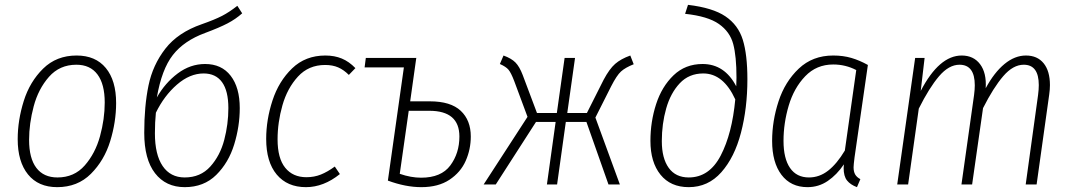

<svg xmlns="http://www.w3.org/2000/svg" viewBox="-20 -761 4425 792"><path d="M53 -187Q53 -265 78 -344.5Q103 -424 158 -478Q213 -532 296 -532Q374 -532 416.5 -480.5Q459 -429 459 -336Q459 -258 434.5 -178.5Q410 -99 355 -44Q300 11 216 11Q138 11 95.5 -41.5Q53 -94 53 -187ZM412 -338Q412 -414 382 -454Q352 -494 295 -494Q226 -494 182 -444Q138 -394 119 -322.5Q100 -251 100 -184Q100 -108 130 -68.5Q160 -29 217 -29Q286 -29 329.5 -78.5Q373 -128 392.5 -199Q412 -270 412 -338Z M969 -315Q969 -240 946 -165Q923 -90 872 -39.5Q821 11 742 11Q664 11 619.5 -46.5Q575 -104 575 -213Q575 -323 592.5 -408Q610 -493 662 -560Q714 -627 812 -661Q866 -680 896 -695.5Q926 -711 959 -737L979 -706Q952 -682 918.5 -664.5Q885 -647 826 -625Q739 -593 693 -534Q647 -475 627 -359Q661 -419 713 -458Q765 -497 826 -497Q894 -497 931.5 -448.5Q969 -400 969 -315ZM922 -315Q922 -386 896 -422Q870 -458 820 -458Q763 -458 710 -412Q657 -366 623 -296Q619 -257 619 -211Q619 -123 651 -76Q683 -29 742 -29Q807 -29 847.5 -74Q888 -119 905 -184Q922 -249 922 -315Z M1446 -480 1419 -452Q1398 -473 1375 -483Q1352 -493 1321 -493Q1253 -493 1209 -445Q1165 -397 1145 -326.5Q1125 -256 1125 -186Q1125 -108 1156.5 -69Q1188 -30 1244 -30Q1276 -30 1303.5 -41Q1331 -52 1361 -74L1382 -43Q1315 11 1242 11Q1165 11 1121.5 -41Q1078 -93 1078 -188Q1078 -267 1104 -346.5Q1130 -426 1185 -479Q1240 -532 1322 -532Q1360 -532 1390 -519.5Q1420 -507 1446 -480Z M1922 -198Q1922 -145 1901 -97.5Q1880 -50 1834 -19.5Q1788 11 1718 11Q1653 11 1580 -16L1646 -483H1484L1489 -522H1698L1697 -521L1672 -343H1753Q1839 -343 1880.5 -304Q1922 -265 1922 -198ZM1875 -198Q1875 -304 1751 -304H1666L1629 -44Q1675 -28 1717 -28Q1800 -28 1837.5 -78.5Q1875 -129 1875 -198Z M2594 -496Q2559 -482 2541.5 -466Q2524 -450 2501 -405L2436 -276L2537 0H2490L2399 -258H2314L2278 0H2236L2272 -258H2191L2025 0H1975L2156 -279L2101 -427Q2088 -461 2077.5 -473.5Q2067 -486 2042 -497L2057 -532Q2090 -520 2106.5 -503Q2123 -486 2136 -452L2195 -295H2277L2309 -522H2352L2320 -295H2401L2470 -432Q2494 -477 2517.5 -497.5Q2541 -518 2580 -532Z M2663 -180Q2663 -259 2686.5 -331.5Q2710 -404 2758.5 -450.5Q2807 -497 2878 -497Q2969 -497 3017 -405L3018 -441Q3018 -529 3004.5 -579.5Q2991 -630 2945.5 -662Q2900 -694 2806 -704L2818 -741Q2920 -729 2972.5 -693.5Q3025 -658 3044 -597Q3063 -536 3063 -434Q3063 -315 3036.5 -213.5Q3010 -112 2955.5 -50.5Q2901 11 2821 11Q2746 11 2704.5 -40.5Q2663 -92 2663 -180ZM3013 -351Q2964 -458 2881 -458Q2822 -458 2784 -417.5Q2746 -377 2728 -313.5Q2710 -250 2710 -179Q2710 -108 2738.5 -68.5Q2767 -29 2821 -29Q2906 -29 2953 -119.5Q3000 -210 3013 -351Z M3560 -493 3505 -112Q3501 -80 3501 -71Q3501 -53 3507.5 -41.5Q3514 -30 3529 -22L3515 11Q3488 1 3474 -16.5Q3460 -34 3460 -68L3461 -83Q3432 -40 3394.5 -14.5Q3357 11 3311 11Q3242 11 3203.5 -40Q3165 -91 3165 -180Q3165 -262 3191.5 -343Q3218 -424 3275 -478Q3332 -532 3417 -532Q3458 -532 3492 -522Q3526 -512 3560 -493ZM3212 -180Q3212 -107 3239 -68Q3266 -29 3317 -29Q3360 -29 3396 -57Q3432 -85 3465 -140L3512 -472Q3468 -495 3417 -495Q3348 -495 3301.5 -446.5Q3255 -398 3233.5 -325.5Q3212 -253 3212 -180Z M4311 -410Q4311 -392 4308 -371L4256 0H4211L4262 -369Q4265 -392 4265 -410Q4265 -494 4203 -494Q4159 -494 4118.5 -447Q4078 -400 4035 -315L3990 0H3946L3998 -369Q4001 -392 4001 -409Q4001 -494 3938 -494Q3894 -494 3853.5 -446.5Q3813 -399 3770 -313L3726 0H3681L3755 -522H3794L3778 -386Q3854 -532 3947 -532Q3996 -532 4023 -496Q4050 -460 4046 -397Q4081 -462 4123.5 -497Q4166 -532 4212 -532Q4259 -532 4285 -500Q4311 -468 4311 -410Z"/></svg>

Font: Fira Sans Condensed ExtraLight
Style: Italic
Weight: 275
Width: 3
Italic angle: -8°
Designer: Carrois Corporate & Edenspiekermann AG
Foundry: Carrois Corporate GbR & Edenspiekermann AG
Version: Version 4.203